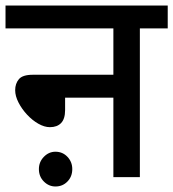

<svg xmlns="http://www.w3.org/2000/svg" viewBox="-20 -642 628 696"><path d="M0 -622H588V-539H487V0H391V-288H216V-243Q216 -211 201.5 -196Q187 -181 161 -181Q141 -181 119 -193.5Q97 -206 78 -226.5Q59 -247 47 -270.5Q35 -294 35 -315Q35 -339 48.5 -355Q62 -371 99 -371H391V-539H0ZM121 -29Q121 -55 139 -73.5Q157 -92 181 -92Q207 -92 224.5 -73.5Q242 -55 242 -29Q242 -2 224.5 16Q207 34 181 34Q157 34 139 16Q121 -2 121 -29Z"/></svg>

Font: Noto Sans Devanagari Medium
Style: Regular
Weight: 500
Version: Version 2.003